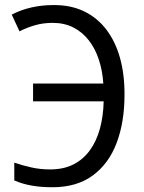

<svg xmlns="http://www.w3.org/2000/svg" viewBox="-20 -745 579 774"><path d="M192.4 -652.8Q153.8 -652.8 120.4 -643.1Q86.9 -633.3 58.6 -618.7L27.3 -686Q63.5 -705.1 106 -714.8Q148.4 -724.6 195.3 -724.6Q265.6 -725.1 319.1 -699.2Q372.6 -673.3 408.9 -625.5Q445.3 -577.6 463.9 -511Q482.4 -444.3 481.9 -362.8Q481.9 -252.9 450.2 -168.9Q418.5 -85 354 -37.6Q289.6 9.8 191.4 9.8Q143.6 9.8 106.2 2.9Q68.8 -3.9 37.6 -17.6V-89.4Q70.3 -78.1 106.2 -70.1Q142.1 -62 182.1 -62Q235.8 -62 275.6 -82Q315.4 -102.1 342 -138.7Q368.7 -175.3 382.6 -225.6Q396.5 -275.9 397.9 -336.4H113.3V-408.2H396.5Q393.1 -460.4 378.4 -504.9Q363.8 -549.3 337.9 -582.5Q312 -615.7 275.6 -634.3Q239.3 -652.8 192.4 -652.8Z"/></svg>

Font: Open Sans SemiCondensed
Style: Regular
Weight: 400
Width: 4
Designer: Monotype Design Team
Foundry: Monotype Imaging Inc.
Version: Version 3.000